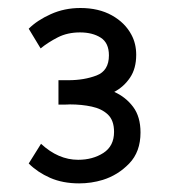

<svg xmlns="http://www.w3.org/2000/svg" viewBox="-20 -740 412 468"><path d="M173 -293Q133 -293 102.2 -306.5Q71.5 -320 50 -341.5L80 -389.5Q122 -350.5 170.5 -350.5Q206 -350.5 232 -367.2Q258 -384 258 -418.5Q258 -446.5 243 -460.8Q228 -475 203.5 -480.2Q179 -485.5 150.5 -485.5Q148 -485.5 143.5 -485.2Q139 -485 135.5 -485H122.5V-544.5H147Q185 -544.5 215.2 -556Q245.5 -567.5 245.5 -605Q245.5 -635.5 225.5 -648.2Q205.5 -661 175 -661Q144.5 -661 121 -649Q97.5 -637 79 -622L50 -670Q70.5 -690.5 103.8 -705.5Q137 -720.5 176 -720.5Q220.5 -720.5 252.8 -702.5Q285 -684.5 300.5 -655Q312 -633.5 312 -606.5Q312 -573 297 -550.8Q282 -528.5 258.5 -516Q286.5 -503.5 304.5 -479.5Q322.5 -455.5 322.5 -417Q322.5 -370 295 -341.5Q267.5 -313 230.5 -301.5Q202.5 -293 173 -293Z"/></svg>

Font: Mooli
Style: Regular
Weight: 400
Designer: Vernon Adams
Foundry: Vernon Adams
Version: Version 1.000; ttfautohint (v1.8.4.7-5d5b);gftools[0.9.33]